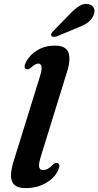

<svg xmlns="http://www.w3.org/2000/svg" viewBox="-20 -953 505 985"><path d="M324.5 -586.5 190.5 -153.5Q177 -110.5 181 -95.5Q185 -80.5 200 -80.5Q226 -80.5 250.5 -107.5Q265 -120.5 275.5 -116.5Q292.5 -109.5 278 -79.5Q261 -40.5 215.5 -14.2Q170 12 113 12Q54.5 12 41.5 -22.8Q28.5 -57.5 49.5 -124.5L184.5 -559.5Q196.5 -597.5 192.8 -612.2Q189 -627 176.5 -627Q163 -627 141.5 -608Q124.5 -593 113.5 -598.5Q98.5 -606.5 114 -636Q134 -673.5 173 -696.2Q212 -719 261.5 -719Q317.5 -719 330.8 -684Q344 -649 324.5 -586.5ZM337 -879.5Q363 -907.5 386.8 -922.2Q410.5 -937 435.5 -931.5Q457 -926.5 462.8 -908.2Q468.5 -890 458.5 -871.5Q448 -849 427.5 -835.2Q407 -821.5 376 -810L270 -766Q262 -763.5 254.2 -764Q246.5 -764.5 243.5 -769.5Q240.5 -775.5 244.2 -782Q248 -788.5 254.5 -795Z"/></svg>

Font: Fraunces 9pt SemiBold
Style: Italic
Weight: 600
Italic angle: -16°
Version: Version 1.000;[b76b70a41]